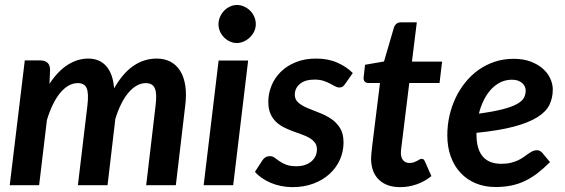

<svg xmlns="http://www.w3.org/2000/svg" viewBox="-20 -762 2326 790"><path d="M20 0H141L173 -268C180 -291.3 188.1 -312.4 197.2 -331.2C206.4 -350.1 216.4 -366.1 227.2 -379.2C238.1 -392.4 249.6 -402.5 261.8 -409.5C273.9 -416.5 286.7 -420 300 -420C319 -420 331.3 -412.8 337 -398.2C342.7 -383.8 343.5 -359.8 339.5 -326.5L300.5 0H422.5L454.5 -272.5C461.5 -295.5 469.6 -316.2 478.8 -334.5C487.9 -352.8 497.9 -368.3 508.8 -381C519.6 -393.7 531 -403.3 543 -410C555 -416.7 567.3 -420 580 -420C598.7 -420 611.1 -412.8 617.2 -398.2C623.4 -383.8 624.3 -359.8 620 -326.5L581.5 0H703.5L742 -326.5C746 -357.5 746.2 -385.1 742.5 -409.2C738.8 -433.4 731.8 -453.8 721.5 -470.2C711.2 -486.8 697.8 -499.3 681.5 -508C665.2 -516.7 646.2 -521 624.5 -521C590.2 -521 558.4 -511.1 529.2 -491.2C500.1 -471.4 473.5 -440.5 449.5 -398.5C446.5 -438.2 435.8 -468.5 417.5 -489.5C399.2 -510.5 374.3 -521 343 -521C313.7 -521 285.5 -512.4 258.5 -495.2C231.5 -478.1 206.5 -452 183.5 -417L186 -473.5C186 -487.5 182.4 -497.7 175.2 -504C168.1 -510.3 158 -513.5 145 -513.5H82Z M1001 -513H879.5L818 0H939.5ZM1032.5 -662.5C1032.5 -673.5 1030.3 -683.8 1026 -693.5C1021.7 -703.2 1015.9 -711.5 1008.8 -718.5C1001.6 -725.5 993.3 -731.1 984 -735.2C974.7 -739.4 965 -741.5 955 -741.5C945.3 -741.5 935.9 -739.4 926.8 -735.2C917.6 -731.1 909.5 -725.4 902.5 -718.2C895.5 -711.1 889.8 -702.7 885.5 -693C881.2 -683.3 879 -673.2 879 -662.5C879 -651.8 881.1 -641.8 885.2 -632.5C889.4 -623.2 895 -615 902 -608C909 -601 917 -595.4 926 -591.2C935 -587.1 944.3 -585 954 -585C964 -585 973.7 -587.1 983 -591.2C992.3 -595.4 1000.7 -601 1008 -608C1015.3 -615 1021.2 -623.2 1025.8 -632.5C1030.2 -641.8 1032.5 -651.8 1032.5 -662.5Z M1400 -416.5 1431.5 -461.5C1414.5 -478.8 1393.3 -493.1 1368 -504.2C1342.7 -515.4 1313.7 -521 1281 -521C1249.3 -521 1221.2 -516 1196.8 -506C1172.2 -496 1151.7 -482.8 1135 -466.2C1118.3 -449.8 1105.7 -430.8 1097 -409.2C1088.3 -387.8 1084 -365.7 1084 -343C1084 -324 1086.8 -307.9 1092.5 -294.8C1098.2 -281.6 1105.8 -270.4 1115.2 -261.2C1124.8 -252.1 1135.4 -244.5 1147.2 -238.5C1159.1 -232.5 1171.2 -227.2 1183.8 -222.5C1196.2 -217.8 1208.5 -213.4 1220.5 -209.2C1232.5 -205.1 1243.2 -200.2 1252.8 -194.8C1262.2 -189.2 1269.8 -182.8 1275.5 -175.2C1281.2 -167.8 1284 -158.3 1284 -147C1284 -137.7 1282.2 -128.8 1278.5 -120.5C1274.8 -112.2 1269.3 -104.8 1262 -98.5C1254.7 -92.2 1245.8 -87.2 1235.2 -83.5C1224.8 -79.8 1212.7 -78 1199 -78C1182 -78 1168.1 -80.2 1157.2 -84.5C1146.4 -88.8 1137.2 -93.6 1129.8 -98.8C1122.2 -103.9 1115.7 -108.7 1110 -113C1104.3 -117.3 1098 -119.5 1091 -119.5C1083.7 -119.5 1077.5 -118 1072.5 -115C1067.5 -112 1063.2 -107.7 1059.5 -102L1029 -55C1036.7 -46 1046 -37.7 1057 -30C1068 -22.3 1080.1 -15.7 1093.2 -10C1106.4 -4.3 1120.7 0.1 1136 3.2C1151.3 6.4 1167 8 1183 8C1215.3 8 1244.4 3.1 1270.2 -6.8C1296.1 -16.6 1318.2 -29.9 1336.5 -46.8C1354.8 -63.6 1368.9 -83.2 1378.8 -105.5C1388.6 -127.8 1393.5 -151.3 1393.5 -176C1393.5 -200.3 1388.6 -220.2 1378.8 -235.8C1368.9 -251.2 1356.5 -263.9 1341.5 -273.8C1326.5 -283.6 1310.4 -291.8 1293.2 -298.2C1276.1 -304.8 1260 -311.2 1245 -317.5C1230 -323.8 1217.6 -331.2 1207.8 -339.5C1197.9 -347.8 1193 -358.8 1193 -372.5C1193 -390.2 1200 -404.9 1214 -416.8C1228 -428.6 1248.2 -434.5 1274.5 -434.5C1288.5 -434.5 1300.6 -432.8 1310.8 -429.5C1320.9 -426.2 1329.9 -422.4 1337.8 -418.2C1345.6 -414.1 1352.5 -410.3 1358.5 -407C1364.5 -403.7 1370.5 -402 1376.5 -402C1381.8 -402 1386.2 -403.1 1389.5 -405.2C1392.8 -407.4 1396.3 -411.2 1400 -416.5Z M1507 -104.5C1508 -68.8 1519.1 -41.2 1540.2 -21.5C1561.4 -1.8 1590.2 8 1626.5 8C1649.5 8 1672.1 4.2 1694.2 -3.5C1716.4 -11.2 1736.7 -22.5 1755 -37.5L1728.5 -97.5C1726.8 -101.2 1725 -103.9 1723 -105.8C1721 -107.6 1718.2 -108.5 1714.5 -108.5C1711.8 -108.5 1709 -107.6 1706 -105.8C1703 -103.9 1699.7 -102 1696 -100C1692.3 -98 1688 -96.1 1683 -94.2C1678 -92.4 1672 -91.5 1665 -91.5C1653.7 -91.5 1644.9 -95.2 1638.8 -102.5C1632.6 -109.8 1629.5 -119.8 1629.5 -132.5V-136.2C1629.5 -138.1 1629.8 -141.2 1630.2 -145.8C1630.8 -150.2 1631.5 -156.5 1632.5 -164.5C1633.5 -172.5 1634.8 -183.3 1636.5 -197L1664 -420.5H1788.5L1799 -508.5H1675L1695 -670H1629C1622 -670 1616.2 -668.2 1611.5 -664.5C1606.8 -660.8 1603.3 -655.7 1601 -649L1560 -509L1482 -495.5L1476.5 -446.5C1475.2 -437.8 1476.4 -431.3 1480.2 -427C1484.1 -422.7 1489 -420.5 1495 -420.5H1543.5L1515 -190.5C1513 -174.5 1511.4 -161.4 1510.2 -151.2C1509.1 -141.1 1508.2 -132.9 1507.8 -126.8C1507.2 -120.6 1507 -115.9 1507 -112.8Z M2254.5 -394C2254.5 -408.3 2251.2 -423 2244.5 -438C2237.8 -453 2227.8 -466.6 2214.2 -478.8C2200.8 -490.9 2183.9 -500.8 2163.8 -508.5C2143.6 -516.2 2120.2 -520 2093.5 -520C2065.8 -520 2039.9 -516 2015.8 -508C1991.6 -500 1969.4 -488.8 1949.2 -474.5C1929.1 -460.2 1911 -443.2 1895 -423.5C1879 -403.8 1865.5 -382.3 1854.5 -359C1843.5 -335.7 1835.1 -311 1829.2 -285C1823.4 -259 1820.5 -232.5 1820.5 -205.5C1820.5 -173.2 1825.2 -143.9 1834.8 -117.8C1844.2 -91.6 1857.7 -69.2 1875 -50.8C1892.3 -32.2 1913.2 -17.9 1937.5 -7.8C1961.8 2.4 1989 7.5 2019 7.5C2042 7.5 2063.3 5.5 2083 1.5C2102.7 -2.5 2121.3 -8.7 2139 -17C2156.7 -25.3 2174 -36 2191 -49C2208 -62 2225.3 -77.3 2243 -95L2211.5 -133C2208.5 -136.3 2205.1 -139 2201.2 -141C2197.4 -143 2193.5 -144 2189.5 -144C2182.8 -144 2176.7 -142.6 2171 -139.8C2165.3 -136.9 2159.6 -133.5 2153.8 -129.5C2147.9 -125.5 2141.6 -121 2134.8 -116C2127.9 -111 2120.2 -106.5 2111.8 -102.5C2103.2 -98.5 2093.3 -95.1 2082 -92.2C2070.7 -89.4 2057.7 -88 2043 -88C1974.7 -88 1940.5 -128.3 1940.5 -209V-215.5C2003.2 -221.8 2054.8 -230.4 2095.2 -241.2C2135.8 -252.1 2167.8 -265 2191.5 -280C2215.2 -295 2231.6 -312 2240.8 -331C2249.9 -350 2254.5 -371 2254.5 -394ZM2086.5 -434C2096.5 -434 2105.1 -432.6 2112.2 -429.8C2119.4 -426.9 2125.2 -423.4 2129.8 -419.2C2134.2 -415.1 2137.6 -410.3 2139.8 -405C2141.9 -399.7 2143 -394.5 2143 -389.5C2143 -379.2 2140.8 -369.5 2136.2 -360.5C2131.8 -351.5 2122.6 -343 2108.8 -335C2094.9 -327 2075.4 -319.7 2050.2 -313C2025.1 -306.3 1991.8 -300.2 1950.5 -294.5C1955.5 -314.8 1962.3 -333.6 1971 -350.8C1979.7 -367.9 1989.8 -382.7 2001.2 -395C2012.8 -407.3 2025.7 -416.9 2040 -423.8C2054.3 -430.6 2069.8 -434 2086.5 -434Z"/></svg>

Font: Lato
Style: Bold Italic
Weight: 700
Italic angle: -7°
Designer: Lukasz Dziedzic
Foundry: tyPoland Lukasz Dziedzic
Version: Version 2.007; 2014-02-27